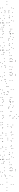

<svg xmlns="http://www.w3.org/2000/svg" viewBox="3905 -4752 869 8720"><g transform="rotate(90 4340.0 -392.5)"><path d="M547.8 -14.4V-34.4H527.8V-14.4ZM574.5 -173.6V-193.6H554.5V-173.6ZM493.1 -190.1V-210.1H473.1V-190.1ZM483.4 -164.5V-184.5H463.4V-164.5ZM349.2 -66.5V-86.5H329.2V-66.5ZM204.6 -262.1V-282.1H184.6V-262.1ZM349.2 -457.2V-477.2H329.2V-457.2ZM483.4 -359.2V-379.2H463.4V-359.2ZM493.1 -333.7V-353.7H473.1V-333.7ZM574.5 -350.6V-370.6H554.5V-350.6ZM547.8 -509.3V-529.3H527.8V-509.3ZM366.8 -545.8V-565.8H346.8V-545.8ZM55.4 -262.1V-282.1H35.4V-262.1ZM355.5 22V2H335.5V22Z M1039.1 16V-4H1019.1V16ZM1222.5 -36.6V-56.6H1202.5V-36.6ZM1222.5 -113.5V-133.5H1202.5V-113.5ZM1130.5 -135.9V-155.9H1110.5V-135.9ZM1152.6 -108.3V-128.3H1132.6V-108.3ZM1152.6 -371.3V-391.3H1132.6V-371.3ZM944.6 -546.1V-566.1H924.6V-546.1ZM735.6 -509.9V-529.9H715.6V-509.9ZM713.9 -377.1V-397.1H693.9V-377.1ZM792.4 -360.2V-380.2H772.4V-360.2ZM805.1 -384.9V-404.9H785.1V-384.9ZM916.2 -457.2V-477.2H896.2V-457.2ZM1012.4 -372.1V-392.1H992.4V-372.1ZM1012.4 -87V-107H992.4V-87ZM1020.8 -73.9V-93.9H1000.8V-73.9ZM1020.8 16V-4H1000.8V16ZM1040.6 -64.5V-84.5H1020.6V-64.5ZM1040.6 -121.7V-141.7H1020.6V-121.7ZM916.4 -76.8V-96.8H896.4V-76.8ZM833.2 -143.8V-163.8H813.2V-143.8ZM1029.5 -238.5V-258.5H1009.5V-238.5ZM1030.2 -310.6V-330.6H1010.2V-310.6ZM680.8 -125.4V-145.4H660.8V-125.4ZM835.9 21.5V1.5H815.9V21.5Z M1682.5 10V-10H1662.5V10ZM1682.5 -58.5V-78.5H1662.5V-58.5ZM1508.2 -112.8V-132.8H1488.2V-112.8ZM1540.8 -56.7V-76.7H1520.8V-56.7ZM1540.8 -424.9V-444.9H1520.8V-424.9ZM1521.8 -431.9V-451.9H1501.8V-431.9ZM1521.8 -533.5V-553.5H1501.8V-533.5ZM1503.5 -539.9V-559.9H1483.5V-539.9ZM1310.5 -487.4V-507.4H1290.5V-487.4ZM1310.5 -410.5V-430.5H1290.5V-410.5ZM1432.8 -385.1V-405.1H1412.8V-385.1ZM1400.4 -424.6V-444.6H1380.4V-424.6ZM1400.4 -56.2V-76.2H1380.4V-56.2ZM1433.6 -112.8V-132.8H1413.6V-112.8ZM1310.5 -58.5V-78.5H1290.5V-58.5ZM1310.5 10V-10H1290.5V10ZM1814.3 -342.7V-362.7H1794.3V-342.7ZM1782.2 -528.2V-548.2H1762.2V-528.2ZM1704.3 -545.8V-565.8H1684.3V-545.8ZM1503 -415.3V-435.3H1483V-415.3ZM1486.8 -367.8V-387.8H1466.8V-367.8ZM1642.9 -415.2V-435.2H1622.9V-415.2ZM1744.8 -361.9V-381.9H1724.8V-361.9ZM1764.2 -331.2V-351.2H1744.2V-331.2Z M2279.1 16V-4H2259.1V16ZM2462.5 -36.6V-56.6H2442.5V-36.6ZM2462.5 -113.5V-133.5H2442.5V-113.5ZM2370.5 -135.9V-155.9H2350.5V-135.9ZM2392.6 -108.3V-128.3H2372.6V-108.3ZM2392.6 -371.3V-391.3H2372.6V-371.3ZM2184.6 -546.1V-566.1H2164.6V-546.1ZM1975.6 -509.9V-529.9H1955.6V-509.9ZM1953.9 -377.1V-397.1H1933.9V-377.1ZM2032.4 -360.2V-380.2H2012.4V-360.2ZM2045.1 -384.9V-404.9H2025.1V-384.9ZM2156.2 -457.2V-477.2H2136.2V-457.2ZM2252.4 -372.1V-392.1H2232.4V-372.1ZM2252.4 -87V-107H2232.4V-87ZM2260.8 -73.9V-93.9H2240.8V-73.9ZM2260.8 16V-4H2240.8V16ZM2280.6 -64.5V-84.5H2260.6V-64.5ZM2280.6 -121.7V-141.7H2260.6V-121.7ZM2156.4 -76.8V-96.8H2136.4V-76.8ZM2073.2 -143.8V-163.8H2053.2V-143.8ZM2269.5 -238.5V-258.5H2249.5V-238.5ZM2270.2 -310.6V-330.6H2250.2V-310.6ZM1920.8 -125.4V-145.4H1900.8V-125.4ZM2075.9 21.5V1.5H2055.9V21.5Z M3026.6 -10.1V-30.1H3006.6V-10.1ZM3058.7 -185.5V-205.5H3038.7V-185.5ZM2989.3 -202.5V-222.5H2969.3V-202.5ZM2975 -166.7V-186.7H2955V-166.7ZM2866 -67.3V-87.3H2846V-67.3ZM2791.2 -155.6V-175.6H2771.2V-155.6ZM2791.2 -423.2V-443.2H2771.2V-423.2ZM2769.3 -400.2V-420.2H2749.3V-400.2ZM3014.8 -400.2V-420.2H2994.8V-400.2ZM3035.2 -497.5V-517.5H3015.2V-497.5ZM2769.8 -497.5V-517.5H2749.8V-497.5ZM2792.2 -474.4V-494.4H2772.2V-474.4ZM2792.2 -660.9V-680.9H2772.2V-660.9ZM2739.7 -660.9V-680.9H2719.7V-660.9ZM2647.7 -472.2V-492.2H2627.7V-472.2ZM2700.6 -501.9V-521.9H2680.6V-501.9ZM2516.9 -463.2V-483.2H2496.9V-463.2ZM2516.9 -400.2V-420.2H2496.9V-400.2ZM2673.8 -400.2V-420.2H2653.8V-400.2ZM2651.3 -423.2V-443.2H2631.3V-423.2ZM2651.3 -137.9V-157.9H2631.3V-137.9ZM2841.2 21.6V1.6H2821.2V21.6Z M3646.6 -10.1V-30.1H3626.6V-10.1ZM3678.7 -185.5V-205.5H3658.7V-185.5ZM3609.3 -202.5V-222.5H3589.3V-202.5ZM3595 -166.7V-186.7H3575V-166.7ZM3486 -67.3V-87.3H3466V-67.3ZM3411.2 -155.6V-175.6H3391.2V-155.6ZM3411.2 -423.2V-443.2H3391.2V-423.2ZM3389.3 -400.2V-420.2H3369.3V-400.2ZM3634.8 -400.2V-420.2H3614.8V-400.2ZM3655.2 -497.5V-517.5H3635.2V-497.5ZM3389.8 -497.5V-517.5H3369.8V-497.5ZM3412.2 -474.4V-494.4H3392.2V-474.4ZM3412.2 -660.9V-680.9H3392.2V-660.9ZM3359.7 -660.9V-680.9H3339.7V-660.9ZM3267.7 -472.2V-492.2H3247.7V-472.2ZM3320.6 -501.9V-521.9H3300.6V-501.9ZM3136.9 -463.2V-483.2H3116.9V-463.2ZM3136.9 -400.2V-420.2H3116.9V-400.2ZM3293.8 -400.2V-420.2H3273.8V-400.2ZM3271.3 -423.2V-443.2H3251.3V-423.2ZM3271.3 -137.9V-157.9H3251.3V-137.9ZM3461.2 21.6V1.6H3441.2V21.6Z M4252 -16.5V-36.5H4232V-16.5ZM4286.4 -137.3V-157.3H4266.4V-137.3ZM4207.9 -154.2V-174.2H4187.9V-154.2ZM4190.4 -125.5V-145.5H4170.4V-125.5ZM4079.8 -66.8V-86.8H4059.8V-66.8ZM3918.8 -274.2V-294.2H3898.8V-274.2ZM4047.3 -451.1V-471.1H4027.3V-451.1ZM4155.8 -312.4V-332.4H4135.8V-312.4ZM4155.8 -294.7V-314.7H4135.8V-294.7ZM4173.5 -321.6V-341.6H4153.5V-321.6ZM3907.1 -321.6V-341.6H3887.1V-321.6ZM3907.1 -248.5V-268.5H3887.1V-248.5ZM4293.9 -248.5V-268.5H4273.9V-248.5ZM4293.9 -290.3V-310.3H4273.9V-290.3ZM4063.1 -545.3V-565.3H4043.1V-545.3ZM3770.8 -249.2V-269.2H3750.8V-249.2ZM4065.9 22V2H4045.9V22Z M4782.5 10V-10H4762.5V10ZM4782.5 -58.5V-78.5H4762.5V-58.5ZM4608.2 -112.8V-132.8H4588.2V-112.8ZM4640.8 -56.7V-76.7H4620.8V-56.7ZM4640.8 -424.9V-444.9H4620.8V-424.9ZM4621.8 -431.9V-451.9H4601.8V-431.9ZM4621.8 -533.5V-553.5H4601.8V-533.5ZM4603.5 -539.9V-559.9H4583.5V-539.9ZM4410.5 -487.4V-507.4H4390.5V-487.4ZM4410.5 -410.5V-430.5H4390.5V-410.5ZM4532.8 -385.1V-405.1H4512.8V-385.1ZM4500.4 -424.6V-444.6H4480.4V-424.6ZM4500.4 -56.2V-76.2H4480.4V-56.2ZM4533.6 -112.8V-132.8H4513.6V-112.8ZM4410.5 -58.5V-78.5H4390.5V-58.5ZM4410.5 10V-10H4390.5V10ZM4914.3 -342.7V-362.7H4894.3V-342.7ZM4882.2 -528.2V-548.2H4862.2V-528.2ZM4804.3 -545.8V-565.8H4784.3V-545.8ZM4603 -415.3V-435.3H4583V-415.3ZM4586.8 -367.8V-387.8H4566.8V-367.8ZM4742.9 -415.2V-435.2H4722.9V-415.2ZM4844.8 -361.9V-381.9H4824.8V-361.9ZM4864.2 -331.2V-351.2H4844.2V-331.2Z M5543.2 10V-10H5523.2V10ZM5543.2 -58.5V-78.5H5523.2V-58.5ZM5329.7 -112.8V-132.8H5309.7V-112.8ZM5362.2 -56.7V-76.7H5342.2V-56.7ZM5362.2 -533.9V-553.9H5342.2V-533.9ZM5344.3 -539.9V-559.9H5324.3V-539.9ZM5041.8 -483V-503H5021.8V-483ZM5041.8 -414.5V-434.5H5021.8V-414.5ZM5254.3 -385.5V-405.5H5234.3V-385.5ZM5222.3 -425V-445H5202.3V-425ZM5222.3 -56.7V-76.7H5202.3V-56.7ZM5254.9 -112.8V-132.8H5234.9V-112.8ZM5041.4 -58.5V-78.5H5021.4V-58.5ZM5041.4 10V-10H5021.4V10ZM5380.3 -700.1V-720.1H5360.3V-700.1ZM5285.7 -786.6V-806.6H5265.7V-786.6ZM5191 -700.1V-720.1H5171V-700.1ZM5285.7 -612.3V-632.3H5265.7V-612.3Z M6130.5 9.9V-10.1H6110.5V9.9ZM6155.1 -218.8V-238.8H6135.1V-218.8ZM6070.3 -218.8V-238.8H6050.3V-218.8ZM6017.5 -61.2V-81.2H5997.5V-61.2ZM6056.6 -76.6V-96.6H6036.6V-76.6ZM5784.8 -76.6V-96.6H5764.8V-76.6ZM5807.2 -54.6V-74.6H5787.2V-54.6ZM6121.8 -459V-479H6101.8V-459ZM6111 -534.6V-554.6H6091V-534.6ZM5667.4 -533.2V-553.2H5647.4V-533.2ZM5642.8 -304.6V-324.6H5622.8V-304.6ZM5727.6 -304.6V-324.6H5707.6V-304.6ZM5780.4 -462.1V-482.1H5760.4V-462.1ZM5741.3 -446.8V-466.8H5721.3V-446.8ZM6009.4 -446.8V-466.8H5989.4V-446.8ZM5982.9 -470.6V-490.6H5962.9V-470.6ZM5656.1 -71.2V-91.2H5636.1V-71.2ZM5666.5 10.4V-9.6H5646.5V10.4Z M6750.5 9.9V-10.1H6730.5V9.9ZM6775.1 -218.8V-238.8H6755.1V-218.8ZM6690.3 -218.8V-238.8H6670.3V-218.8ZM6637.5 -61.2V-81.2H6617.5V-61.2ZM6676.6 -76.6V-96.6H6656.6V-76.6ZM6404.8 -76.6V-96.6H6384.8V-76.6ZM6427.2 -54.6V-74.6H6407.2V-54.6ZM6741.8 -459V-479H6721.8V-459ZM6731 -534.6V-554.6H6711V-534.6ZM6287.4 -533.2V-553.2H6267.4V-533.2ZM6262.8 -304.6V-324.6H6242.8V-304.6ZM6347.6 -304.6V-324.6H6327.6V-304.6ZM6400.4 -462.1V-482.1H6380.4V-462.1ZM6361.3 -446.8V-466.8H6341.3V-446.8ZM6629.4 -446.8V-466.8H6609.4V-446.8ZM6602.9 -470.6V-490.6H6582.9V-470.6ZM6276.1 -71.2V-91.2H6256.1V-71.2ZM6286.5 10.4V-9.6H6266.5V10.4Z M7239.1 16V-4H7219.1V16ZM7422.5 -36.6V-56.6H7402.5V-36.6ZM7422.5 -113.5V-133.5H7402.5V-113.5ZM7330.5 -135.9V-155.9H7310.5V-135.9ZM7352.6 -108.3V-128.3H7332.6V-108.3ZM7352.6 -371.3V-391.3H7332.6V-371.3ZM7144.6 -546.1V-566.1H7124.6V-546.1ZM6935.6 -509.9V-529.9H6915.6V-509.9ZM6913.9 -377.1V-397.1H6893.9V-377.1ZM6992.4 -360.2V-380.2H6972.4V-360.2ZM7005.1 -384.9V-404.9H6985.1V-384.9ZM7116.2 -457.2V-477.2H7096.2V-457.2ZM7212.4 -372.1V-392.1H7192.4V-372.1ZM7212.4 -87V-107H7192.4V-87ZM7220.8 -73.9V-93.9H7200.8V-73.9ZM7220.8 16V-4H7200.8V16ZM7240.6 -64.5V-84.5H7220.6V-64.5ZM7240.6 -121.7V-141.7H7220.6V-121.7ZM7116.4 -76.8V-96.8H7096.4V-76.8ZM7033.2 -143.8V-163.8H7013.2V-143.8ZM7229.5 -238.5V-258.5H7209.5V-238.5ZM7230.2 -310.6V-330.6H7210.2V-310.6ZM6880.8 -125.4V-145.4H6860.8V-125.4ZM7035.9 21.5V1.5H7015.9V21.5Z M7986.6 -10.1V-30.1H7966.6V-10.1ZM8018.7 -185.5V-205.5H7998.7V-185.5ZM7949.3 -202.5V-222.5H7929.3V-202.5ZM7935 -166.7V-186.7H7915V-166.7ZM7826 -67.3V-87.3H7806V-67.3ZM7751.2 -155.6V-175.6H7731.2V-155.6ZM7751.2 -423.2V-443.2H7731.2V-423.2ZM7729.3 -400.2V-420.2H7709.3V-400.2ZM7974.8 -400.2V-420.2H7954.8V-400.2ZM7995.2 -497.5V-517.5H7975.2V-497.5ZM7729.8 -497.5V-517.5H7709.8V-497.5ZM7752.2 -474.4V-494.4H7732.2V-474.4ZM7752.2 -660.9V-680.9H7732.2V-660.9ZM7699.7 -660.9V-680.9H7679.7V-660.9ZM7607.7 -472.2V-492.2H7587.7V-472.2ZM7660.6 -501.9V-521.9H7640.6V-501.9ZM7476.9 -463.2V-483.2H7456.9V-463.2ZM7476.9 -400.2V-420.2H7456.9V-400.2ZM7633.8 -400.2V-420.2H7613.8V-400.2ZM7611.3 -423.2V-443.2H7591.3V-423.2ZM7611.3 -137.9V-157.9H7591.3V-137.9ZM7801.2 21.6V1.6H7781.2V21.6Z M8648.8 -262.1V-282.1H8628.8V-262.1ZM8380 -545.8V-565.8H8360V-545.8ZM8111.2 -262.1V-282.1H8091.2V-262.1ZM8380 22V2H8360V22ZM8261.6 -264.2V-284.2H8241.6V-264.2ZM8380 -452.3V-472.3H8360V-452.3ZM8498.4 -264.2V-284.2H8478.4V-264.2ZM8380 -76V-96H8360V-76Z"/></g></svg>

Font: Monaspace Xenon Dots Var
Style: Regular
Weight: 400
Designer: Riley Cran and the Lettermatic Team
Version: Version 1.100 (Monaspace Xenon Dots)